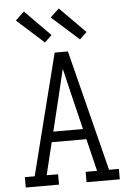

<svg xmlns="http://www.w3.org/2000/svg" viewBox="-63 -1024 726 1070"><g transform="rotate(-5 300.0 -489.0)"><path d="M37 0V-58H92L201 -490L263 -735H337L508 -58H563V0H377V-58H441L397 -239H203L159 -58H223V0ZM383 -297 336 -490Q327 -528 318 -566Q309 -604 300 -641Q291 -604 282 -566Q273 -528 264 -490L217 -297ZM410 -796 258 -932 307 -978 450 -834ZM214 -796 63 -932 112 -978 254 -834Z"/></g></svg>

Font: Iosevka Etoile Light
Style: Regular
Weight: 300
Designer: Belleve Invis
Foundry: Belleve Invis
Version: Version 25.0.1; ttfautohint (v1.8.4)